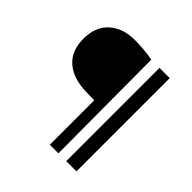

<svg xmlns="http://www.w3.org/2000/svg" viewBox="-181 -843 993 993"><g transform="rotate(45 315.0 -347.0)"><path d="M445 0V-682H520V0ZM325 0V-325L265 -326Q169 -328 114.5 -375Q60 -422 60 -510Q60 -598 113 -646Q166 -694 253 -694Q323 -694 385 -682L388 0Z"/></g></svg>

Font: Ruluko
Style: Regular
Weight: 400
Designer: Ana Sanfelippo, Angelica Diaz, Meme Hernandez
Foundry: Ana Sanfelippo, Angelica Diaz y Meme Hernandez
Version: Version 1.001